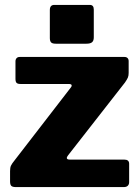

<svg xmlns="http://www.w3.org/2000/svg" viewBox="-20 -762 572 782"><path d="M21 -23V-65Q21 -79 24.5 -87Q28 -95 41 -111L268 -405Q272 -409 272 -414Q272 -420 259 -420H63Q52 -420 47.5 -424.5Q43 -429 43 -441V-512Q43 -520 47.5 -525Q52 -530 60 -530H487Q495 -530 499.5 -525.5Q504 -521 504 -513V-465Q504 -454 501 -446.5Q498 -439 489 -426L257 -129Q252 -122 252 -119Q252 -112 264 -112H486Q506 -112 506 -95V-20Q506 -11 500.5 -5.5Q495 0 484 0H45Q31 0 26 -5Q21 -10 21 -23ZM362 -610Q362 -596 355 -590Q348 -584 332 -584H207Q193 -584 188 -589.5Q183 -595 183 -607V-721Q183 -742 201 -742H346Q362 -742 362 -723Z"/></svg>

Font: Libre Franklin ExtraBold
Style: Regular
Weight: 800
Designer: Pablo Impallari, Rodrigo Fuenzalida
Foundry: Impallari Type
Version: Version 1.002; ttfautohint (v1.5)